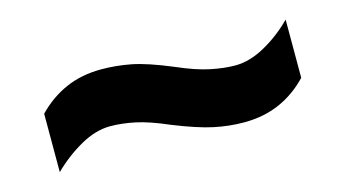

<svg xmlns="http://www.w3.org/2000/svg" viewBox="-36 -533 654 362"><g transform="rotate(-15 290.5 -352.0)"><path d="M272.1 -300.7Q235.4 -316.7 209.5 -322.2Q183.6 -327.7 160.9 -327.7Q132.3 -327.7 102.3 -310.7Q72.2 -293.7 46.9 -268.7V-382.7Q72.2 -408.7 103.1 -422.2Q134 -435.7 172.4 -435.7Q201.4 -435.7 230.6 -430Q259.7 -424.3 307.5 -404.3Q344.1 -388.3 370.7 -382.8Q397.2 -377.3 418.8 -377.3Q447.2 -377.3 477.6 -394.3Q508 -411.3 532.6 -436.3V-322.7Q508 -296.7 476.8 -283Q445.5 -269.3 407.1 -269.3Q378.5 -269.3 349 -275.5Q319.5 -281.7 272.1 -300.7Z"/></g></svg>

Font: Noto Sans Khmer UI
Style: Regular
Weight: 400
Designer: Danh Hong and the Monotype Design Team
Foundry: Monotype Imaging Inc.
Version: Version 2.002